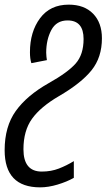

<svg xmlns="http://www.w3.org/2000/svg" viewBox="-65 -567 477 827"><path d="M108 240Q143 240 183 228Q223 216 253 199V127Q222 146 188.5 159Q155 172 115 172Q36 172 36 76Q36 -4 73 -55.5Q110 -107 189 -153Q285 -209 329.5 -264.5Q374 -320 374 -402Q374 -469 336 -508Q298 -547 231 -547Q151 -547 107.5 -488.5Q64 -430 64 -342Q64 -314 70 -295L137 -308Q136 -315 135 -323Q134 -331 134 -340Q134 -396 156 -437.5Q178 -479 226 -479Q295 -479 295 -399Q295 -332 261 -293.5Q227 -255 145 -209Q51 -156 3 -89Q-45 -22 -45 80Q-45 240 108 240Z"/></svg>

Font: Noto Sans UI Condensed
Style: Italic
Weight: 400
Width: 3
Italic angle: -12°
Designer: Monotype Design Team
Foundry: Monotype Imaging Inc.
Version: Version 1.901